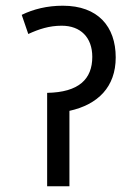

<svg xmlns="http://www.w3.org/2000/svg" viewBox="-20 -652 466 672"><path d="M200 -632C145 -632 97 -620 56 -600L79 -533C116 -550 152 -562 196 -562C262 -562 303 -521 303 -453C303 -375 256 -329 145 -327V0H223V-264C323 -286 385 -348 385 -451C385 -559 323 -632 200 -632Z"/></svg>

Font: Noto Sans Devanagari SemiCondensed
Style: Regular
Weight: 400
Width: 4
Designer: Jelle Bosma - Monotype Design Team
Foundry: Monotype Imaging Inc.
Version: Version 2.004